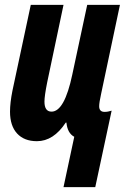

<svg xmlns="http://www.w3.org/2000/svg" viewBox="-20 -568 528 786"><path d="M284 -8Q256 -23 252 -66H249Q199 10 131 10Q79 10 50 -21.5Q21 -53 21 -111Q21 -147 31 -197L106 -548H240L173 -230Q162 -175 162 -152Q162 -111 191 -111Q244 -111 276 -263L337 -548H471L394 -184Q386 -148 386 -133Q386 -110 408 -110Q422 -110 437 -115L370 198H240Z"/></svg>

Font: Noto Sans Display Ex Bold Cond
Style: Italic
Weight: 800
Width: 3
Italic angle: -12°
Designer: Monotype Design team
Foundry: Monotype Imaging Inc.
Version: Version 1.000